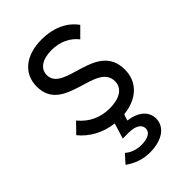

<svg xmlns="http://www.w3.org/2000/svg" viewBox="-209 -557 843 843"><g transform="rotate(-45 212.0 -136.0)"><path d="M205 208C281 208 329 173 329 121C329 77 293 46 233 38L243 9C330 0 384 -51 384 -128C384 -306 124 -243 124 -353C124 -390 156 -416 216 -416C268 -416 311 -396 339 -360L384 -405C349 -454 290 -480 219 -480C118 -480 57 -428 57 -348C57 -177 317 -242 317 -122C317 -79 279 -54 217 -54C159 -54 111 -76 74 -121L29 -75C65 -30 121 1 185 8L163 80H199C243 80 266 96 266 120C266 143 244 158 201 158C169 158 143 147 125 131L90 170C123 194 160 208 205 208Z"/></g></svg>

Font: MV Cash Light
Style: Regular
Weight: 300
Designer: Rodrigo Fuenzalida
Foundry: fragTYPE
Version: Version 1.100;Glyphs 3.1.2 (3151)